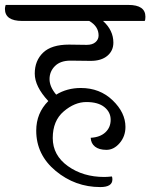

<svg xmlns="http://www.w3.org/2000/svg" viewBox="-66 -671 610 779"><path d="M214 -490 286 -489Q309 -489 321.5 -500Q334 -511 334 -527Q334 -564 296 -586H24Q-46 -586 -46 -635Q-46 -642 -43 -651H455Q524 -651 524 -603Q524 -590 521 -586H352Q394 -548 394 -498Q394 -465 369.5 -444.5Q345 -424 302 -424L220 -425Q179 -425 157 -403Q135 -381 135 -350Q135 -319 162 -287Q206 -314 262 -314Q339 -314 391 -264Q443 -214 443 -156Q443 -118 419.5 -90.5Q396 -63 366 -63Q336 -63 319.5 -76Q303 -89 302 -112Q340 -114 361.5 -134Q383 -154 383 -185Q383 -216 357.5 -236.5Q332 -257 284.5 -257Q237 -257 192.5 -219Q148 -181 148 -111Q148 -41 209.5 3Q271 47 357 47Q368 47 388 45Q390 49 390 57Q390 88 341 88Q239 88 160 22.5Q81 -43 81 -141Q81 -212 130 -261Q75 -320 75 -372.5Q75 -425 109 -457.5Q143 -490 214 -490Z"/></svg>

Font: Laila
Style: Regular
Weight: 400
Version: Version 1.301;PS 1.0;hotconv 1.0.78;makeotf.lib2.5.61930; tt